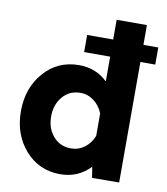

<svg xmlns="http://www.w3.org/2000/svg" viewBox="-84 -821 783 901"><g transform="rotate(10 307.0 -370.0)"><path d="M613.8 -655.8V-574.2H543V0L414.1 1L405.8 -50.8Q348.1 9.8 263.2 9.8Q161.6 9.8 96.2 -64.7Q30.8 -139.2 30.8 -250Q30.8 -360.8 96.2 -435.3Q161.6 -509.8 263.2 -509.8Q343.8 -509.8 398.9 -456.1V-574.2H274.9V-655.8H398.9V-750H543V-655.8ZM292 -118.2Q327.6 -118.2 356.4 -139.6Q385.3 -161.1 398.9 -196.8V-303.2Q385.3 -338.9 356.2 -360.8Q327.1 -382.8 292 -382.8Q239.7 -382.8 207.3 -344.7Q174.8 -306.6 174.8 -250Q174.8 -193.4 207.3 -155.8Q239.7 -118.2 292 -118.2Z"/></g></svg>

Font: Orkney
Style: Bold
Weight: 700
Designer: Samuel Oakes and Alfredo Marco Pradil
Foundry: Alfredo Marco Pradil
Version: 1.0